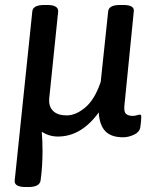

<svg xmlns="http://www.w3.org/2000/svg" viewBox="-20 -545 606 772"><path d="M548 -76Q548 -58 544 -32Q540 -13 518 -3Q496 7 475 7Q427 7 403.5 -17.5Q380 -42 377 -93Q307 4 213 4Q178 4 148 -15Q151 23 151 61Q151 127 143 182Q138 207 94 207H83Q60 207 49 200.5Q38 194 39 182L110 -500Q113 -525 159 -525H170Q214 -525 214 -500L178 -150Q175 -117 193.5 -99Q212 -81 248 -81Q285 -81 323 -113Q361 -145 385 -216L415 -500Q418 -525 463 -525H475Q521 -525 518 -500L480 -118Q478 -94 487.5 -86.5Q497 -79 514 -79Q522 -79 530 -81.5Q538 -84 542 -84Q548 -84 548 -76Z"/></svg>

Font: Asap-MediumItalic
Style: Italic
Weight: 500
Italic angle: -6°
Designer: Pablo Cosgaya
Foundry: Omnibus-Type
Version: Version 2.000; ttfautohint (v1.8)